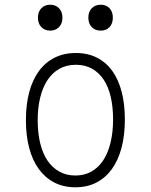

<svg xmlns="http://www.w3.org/2000/svg" viewBox="-20 -785 640 815"><path d="M300 10Q250 10 211 -10Q172 -30 145 -67Q118 -104 104 -156.5Q90 -209 90 -275Q90 -341 104 -393.5Q118 -446 145 -483Q172 -520 211.5 -540Q251 -560 302 -560Q353 -560 392 -540Q431 -520 457 -483.5Q483 -447 496.5 -395Q510 -343 510 -278Q510 -211 496 -158Q482 -105 455 -67.5Q428 -30 389 -10Q350 10 300 10ZM300 -40Q338 -40 367.5 -56.5Q397 -73 417.5 -103.5Q438 -134 449 -178.5Q460 -223 460 -278Q460 -331 450 -374Q440 -417 420 -447Q400 -477 370.5 -493.5Q341 -510 302 -510Q263 -510 233 -493.5Q203 -477 182.5 -446.5Q162 -416 151 -372.5Q140 -329 140 -275Q140 -221 150.5 -177.5Q161 -134 181.5 -103.5Q202 -73 232 -56.5Q262 -40 300 -40ZM408 -655Q384 -655 369.5 -670Q355 -685 355 -710Q355 -735 369.5 -750Q384 -765 408 -765Q431 -765 445 -750Q459 -735 459 -710Q459 -685 445 -670Q431 -655 408 -655ZM193 -655Q170 -655 155.5 -670Q141 -685 141 -710Q141 -735 155.5 -750Q170 -765 193 -765Q216 -765 230.5 -750Q245 -735 245 -710Q245 -685 230.5 -670Q216 -655 193 -655Z"/></svg>

Font: Maple Mono NL Thin
Style: Regular
Weight: 250
Monospace: yes
Designer: subframe7536
Version: Version 7.000